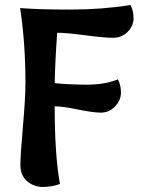

<svg xmlns="http://www.w3.org/2000/svg" viewBox="-20 -742 565 762"><path d="M197 -320Q197 -127 218 -12Q186 0 150 0Q114 0 87.5 -23Q61 -46 61 -86.5Q61 -127 71 -240Q81 -353 81 -415Q81 -568 60 -710Q134 -704 259 -704Q384 -704 498 -722Q510 -700 510 -669.5Q510 -639 486.5 -615.5Q463 -592 428.5 -592Q394 -592 318.5 -602Q243 -612 207 -612Q199 -503 197 -412Q255 -406 325.5 -406Q396 -406 448 -427Q460 -405 460 -374.5Q460 -344 436.5 -319.5Q413 -295 381 -295Q349 -295 289 -307.5Q229 -320 197 -320Z"/></svg>

Font: Salsa
Style: Regular
Weight: 400
Designer: John Vargas Beltrn
Foundry: John Vargas Beltran
Version: Version 1.002